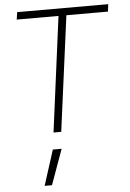

<svg xmlns="http://www.w3.org/2000/svg" viewBox="-63 -731 724 1067"><g transform="rotate(-5 299.0 -197.5)"><path d="M301 -644H68L74 -685H582L577 -644H345L260 -1H217ZM205 93H254L183 290H142Z"/></g></svg>

Font: Bellota Text Light
Style: Italic
Weight: 300
Italic angle: -7.5°
Designer: Kemie Guaida
Foundry: Kemie Guaida
Version: Version 4.001